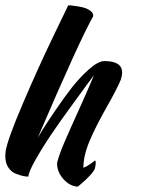

<svg xmlns="http://www.w3.org/2000/svg" viewBox="-94 -672 536 723"><path d="M163 -652Q167 -652 173.5 -651.5Q180 -651 196.5 -648.5Q213 -646 225.5 -642Q238 -638 248 -630Q258 -622 257 -611Q205 -519 48 -153Q55 -165 67 -184.5Q79 -204 112.5 -253.5Q146 -303 176 -341.5Q206 -380 241 -411Q276 -442 299 -442Q366 -442 366 -399Q366 -388 361 -372Q346 -336 306.5 -266.5Q267 -197 243.5 -141.5Q220 -86 220 -41Q220 -41 221 -41Q224 -41 235 -47.5Q246 -54 255 -61L264 -68Q269 -63 264 -40Q262 -30 245.5 -12Q229 6 214 18L199 31Q168 29 144 1.5Q120 -26 121 -59Q129 -91 149.5 -138.5Q170 -186 203 -258.5Q236 -331 260 -389Q250 -376 233.5 -353.5Q217 -331 174 -272Q131 -213 98.5 -165Q66 -117 39.5 -70Q13 -23 13 -7Q13 -7 12 -7Q4 -7 -6 -9Q-16 -11 -33.5 -17.5Q-51 -24 -62.5 -41Q-74 -58 -74 -84Q-74 -92 -73 -101Q-67 -144 -8 -282Q51 -420 107 -536Z"/></svg>

Font: Vervelle
Style: Script
Weight: 400
Monospace: yes
Designer: Nur Solikh
Foundry: Astageni Type
Version: Version 1.0